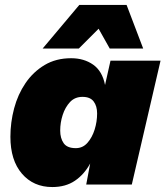

<svg xmlns="http://www.w3.org/2000/svg" viewBox="-20 -745 668 775"><path d="M191 10Q115 10 68.5 -44Q22 -98 22 -193Q22 -251 37 -307.5Q52 -364 83 -409.5Q114 -455 160 -482.5Q206 -510 267 -510Q319 -510 356 -484Q393 -458 404 -402L426 -500H628L512 0H328L344 -85Q320 -41 282.5 -15.5Q245 10 191 10ZM286 -147Q314 -147 333 -168.5Q352 -190 362 -222Q372 -254 372 -287Q372 -317 358 -335.5Q344 -354 313 -354Q282 -354 262.5 -333Q243 -312 233 -281Q223 -250 223 -218Q223 -187 237 -167Q251 -147 286 -147ZM152 -549 300 -725H491L558 -549H423L378 -629L298 -549Z"/></svg>

Font: Prodigy Sans ExtraBold
Style: Italic
Weight: 800
Italic angle: -13°
Designer: Wei Huang
Foundry: Wei Huang
Version: Version 1.003; ttfautohint (v1.8.3)